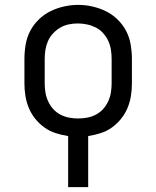

<svg xmlns="http://www.w3.org/2000/svg" viewBox="-20 -551 640 786"><path d="M259 215V6Q233 2 208 -6Q183 -14 162 -29Q141 -44 124.5 -64.5Q108 -85 98 -109Q88 -133 84 -158.5Q80 -184 80 -210V-310Q80 -339 85 -368.5Q90 -398 103.5 -424Q117 -450 138.5 -471Q160 -492 186.5 -505Q213 -518 242 -524.5Q271 -531 300 -531Q329 -531 358 -524.5Q387 -518 413.5 -505Q440 -492 461.5 -471Q483 -450 496.5 -424Q510 -398 515 -368.5Q520 -339 520 -310V-210Q520 -184 516 -158.5Q512 -133 502 -109Q492 -85 475.5 -64.5Q459 -44 438 -29Q417 -14 392 -6Q367 2 341 6V215ZM300 -66Q319 -66 337.5 -69.5Q356 -73 373 -82Q390 -91 402.5 -105Q415 -119 423 -136.5Q431 -154 434 -172.5Q437 -191 437 -210V-310Q437 -329 434 -348Q431 -367 423 -384Q415 -401 402 -415.5Q389 -430 372 -438.5Q355 -447 336 -451Q317 -455 298 -455Q279 -455 260.5 -451Q242 -447 226 -437.5Q210 -428 197 -414Q184 -400 176.5 -383Q169 -366 166 -347.5Q163 -329 163 -310V-210Q163 -191 166 -172.5Q169 -154 177 -136.5Q185 -119 197.5 -105Q210 -91 227 -82Q244 -73 262.5 -69.5Q281 -66 300 -66Z"/></svg>

Font: Zed Sans Extended
Style: Regular
Weight: 400
Width: 7
Designer: Belleve Invis
Foundry: Belleve Invis
Version: Version 1.0.0; ttfautohint (v1.8.4)